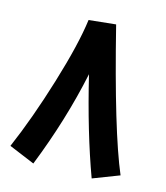

<svg xmlns="http://www.w3.org/2000/svg" viewBox="-106 -762 745 864"><g transform="rotate(15 266.5 -329.5)"><path d="M401 18Q329 -178 268 -432Q221 -208 130 21L10 -29Q73 -175 130.5 -363Q188 -551 203 -667L328 -680Q445 -213 523 -29Z"/></g></svg>

Font: Noto Sans Arabic Cond
Style: Bold
Weight: 700
Width: 3
Designer: Nadine Chahine
Foundry: Monotype Imaging Inc.
Version: Version 1.001